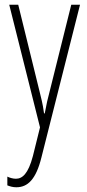

<svg xmlns="http://www.w3.org/2000/svg" viewBox="-20 -549 367 811"><path d="M19 -529 149 -11 119 110C99 186 74 206 47 206C35 206 21 202 11 197V234C24 239 35 242 49 242C97 242 132 209 155 116L318 -529H281L189 -160C182 -134 176 -109 169 -70H166C163 -89 163 -100 148 -159L57 -529Z"/></svg>

Font: Noto Sans Devanagari UI ExtraCondensed ExtraLight
Style: Regular
Weight: 200
Width: 2
Designer: Jelle Bosma - Monotype Design Team
Foundry: Monotype Imaging Inc.
Version: Version 2.004